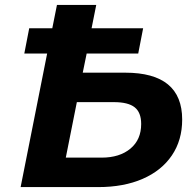

<svg xmlns="http://www.w3.org/2000/svg" viewBox="-20 -762 795 782"><path d="M64 0 172 -544H79L99 -647H193L212 -742H372L353 -647H563L543 -544H333L317 -466H490Q722 -466 722 -275Q722 -191 680 -129Q638 -67 561 -33.5Q484 0 380 0ZM248 -120H394Q467 -120 511 -156.5Q555 -193 555 -257Q555 -304 528.5 -325Q502 -346 444 -346H293Z"/></svg>

Font: Montserrat
Style: Bold Italic
Weight: 700
Italic angle: -11.3°
Designer: Julieta Ulanovsky
Foundry: Julieta Ulanovsky
Version: Version 9.000; ttfautohint (v1.8.4.7-5d5b)